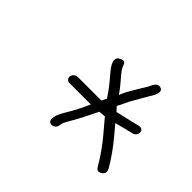

<svg xmlns="http://www.w3.org/2000/svg" viewBox="-72 -562 509 509"><g transform="rotate(45 182.5 -307.5)"><path d="M200.9 -309H112.9C108.9 -309 105.4 -307.7 102.3 -305C99.2 -302.3 97.4 -299.2 96.8 -295.5C96.2 -291.8 97.1 -288.7 99.3 -286C101.5 -283.3 104.7 -282 108.7 -282H188.7C178.2 -258.3 168.2 -238.9 158.9 -223.8C149.5 -208.6 144.3 -197.7 143.3 -191L142.1 -184C141.5 -180 142.3 -176.7 144.6 -174C146.8 -171.3 149.8 -170 153.4 -170C157.1 -170 160.5 -171.3 163.6 -174C166.6 -176.7 168.5 -180 169.1 -184L170.3 -191C170.7 -193.7 172.7 -198.2 176.4 -204.5C180.1 -210.8 183.5 -216.8 186.7 -222.5C190 -228.2 193.3 -234.3 196.7 -241L206.8 -261C210.2 -267.7 213.9 -275.3 218 -284C220 -284 226.4 -284.7 237.3 -286L269.3 -248C286.7 -227.3 301.7 -206.3 314.3 -185L319.9 -176C324.2 -169.3 330.2 -168.7 338.1 -174C345.9 -179.3 347 -186.8 341.4 -196.5C327.5 -220.3 310.8 -243.8 291.3 -267L269.4 -293C280.5 -295.7 290.9 -298.3 300.7 -301L321.5 -306C324.9 -306.7 327.9 -308.7 330.4 -312C332.9 -315.3 334 -318.8 333.6 -322.5C332.7 -330.3 327.7 -333.5 318.6 -332L298.8 -327C284.9 -323.7 274 -321.2 266.1 -319.5C258.2 -317.8 253.2 -316.7 251 -316C247 -320 243.3 -324 240 -328C243.6 -334 247 -340.7 250.1 -348C253.3 -355.3 257.1 -362.7 261.6 -370C266.1 -377.3 270 -384.2 273.3 -390.5C276.7 -396.8 279.7 -402 282.3 -406C297 -428.3 298.5 -441.2 286.9 -444.5C278.6 -446.9 271.7 -442.2 266.3 -430.4C263.4 -424 260.8 -419.1 258.5 -415.9C256.2 -412.6 250.1 -402.4 240 -385.2C230 -368.1 224.5 -357 223.8 -352C222.1 -354 219.9 -357 217.2 -361C214.5 -365 209.8 -371 203 -379L186.2 -399C181.7 -404.3 178.2 -410.7 175.7 -418C173.2 -425.3 167.6 -427 159 -423C144.1 -416.1 145.9 -401.8 164.2 -380L181 -360C189.4 -350 198.5 -337.7 208.2 -323C204.2 -315 201.8 -310.3 200.9 -309Z"/></g></svg>

Font: Proton
Style: BdIt
Weight: 500
Version: Version 1.017